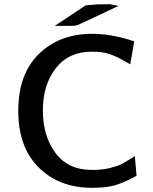

<svg xmlns="http://www.w3.org/2000/svg" viewBox="-20 -874 727 914"><path d="M241 -751 387 -848 437 -853Q448 -853 470.5 -853.5Q493 -854 504 -854L544 -846L426 -790Q367 -762 353.5 -756.5Q340 -751 328 -751ZM67 -346Q67 -522 165.5 -617.5Q264 -713 418 -713Q514 -713 619 -677L600 -568Q597 -569 573 -583Q549 -597 540.5 -601Q532 -605 510 -613.5Q488 -622 466 -625Q444 -628 417 -628Q307 -628 245.5 -549Q184 -470 184 -348Q184 -227 244 -146Q304 -65 418 -65Q467 -65 504.5 -74.5Q542 -84 561 -94Q580 -104 622 -131L630 -37Q569 -4 527.5 8Q486 20 417 20Q262 20 164.5 -76.5Q67 -173 67 -346Z"/></svg>

Font: Coval
Style: Medium
Weight: 500
Foundry: Context Ltd
Version: Version 001.000